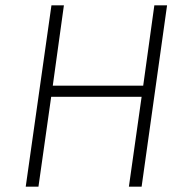

<svg xmlns="http://www.w3.org/2000/svg" viewBox="-20 -704 705 724"><path d="M125 0H77L174 -684H221L179 -381H520L562 -684H610L514 0H466L514 -339H173Z"/></svg>

Font: Fira Sans ExtraLight
Style: Italic
Weight: 275
Italic angle: -8°
Designer: Carrois Corporate & Edenspiekermann AG
Foundry: Carrois Corporate GbR & Edenspiekermann AG
Version: Version 4.203